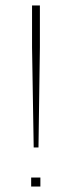

<svg xmlns="http://www.w3.org/2000/svg" viewBox="-20 -678 261 698"><path d="M119.9 -142 125 -506V-658.1H96.5V-506L102.5 -142ZM126.8 0V-32.6H93.3V0Z"/></svg>

Font: Arad-FD-VF Thin
Style: Regular
Weight: 100
Designer: Mohammad Darvishi
Version: Version 1.010;September 21, 2024;FontCreator 15.0.0.2992 64-